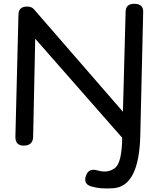

<svg xmlns="http://www.w3.org/2000/svg" viewBox="-20 -769 837 1041"><path d="M642.6 -22Q640.6 111.3 605 140.6Q565.4 171.9 509.8 155.3Q460.9 140.6 446.3 183.1Q430.2 228.5 474.6 241.7Q522.9 256.8 594.7 251.5Q734.4 241.7 740.7 -36.6L756.3 -705.1Q757.3 -748.5 706.5 -748.5Q662.1 -747.6 661.1 -706.1Q646.5 -163.1 646.5 -163.1L163.6 -719.2Q150.9 -733.9 125 -733.4Q81.1 -732.4 80.1 -690.9L63.5 -29.3Q62 19.5 106.4 20.5Q158.7 21.5 159.7 -28.3L170.9 -559.1Z"/></svg>

Font: Comic Relief
Style: Regular
Weight: 400
Designer: Jeff Davis
Foundry: Loudifier
Version: Version 1.200; ttfautohint (v1.8.4.7-5d5b)